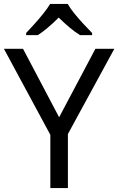

<svg xmlns="http://www.w3.org/2000/svg" viewBox="-20 -964 606 984"><path d="M283 -363 469 -714H566L328 -277V0H238V-273L0 -714H98ZM327 -944Q339 -922 361.5 -894.5Q384 -867 408.5 -840.5Q433 -814 452 -795V-784H390Q364 -800 336 -823.5Q308 -847 281 -874Q254 -847 227 -824Q200 -801 174 -784H114V-795Q133 -815 156.5 -841Q180 -867 202 -894.5Q224 -922 237 -944Z"/></svg>

Font: Noto Sans Samaritan
Style: Regular
Weight: 400
Designer: Monotype Design Team
Foundry: Monotype Imaging Inc.
Version: Version 2.001; ttfautohint (v1.8.4.7-5d5b)